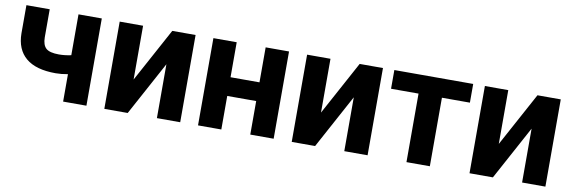

<svg xmlns="http://www.w3.org/2000/svg" viewBox="-44 -837 3420 1145"><g transform="rotate(10 1666.5 -264.0)"><path d="M499.5 0H358.4V-166Q318.8 -158.7 284.7 -158.7Q165 -158.7 104.5 -209.5Q43.9 -260.3 43 -357.9V-528.3H184.1V-357.9Q184.6 -312 206.5 -292.2Q228.5 -272.5 284.7 -272.5Q319.8 -272.5 358.4 -280.8V-528.3H499.5Z M926.3 -528.3H1067.4V0H926.3V-326.2L749.5 0H607.9V-528.3H749.5V-202.6Z M1633.3 0H1491.7V-203.1H1316.4V0H1175.3V-528.3H1316.4V-316.4H1491.7V-528.3H1633.3Z M2061 -528.3H2202.1V0H2061V-326.2L1884.3 0H1742.7V-528.3H1884.3V-202.6Z M2748.5 -415H2579.1V0H2437.5V-415H2271V-528.3H2748.5Z M3137.7 -528.3H3278.8V0H3137.7V-326.2L2960.9 0H2819.3V-528.3H2960.9V-202.6Z"/></g></svg>

Font: MAUL Bold
Style: Bold
Weight: 700
Designer: MAUL
Version: Version 1.0; 2020; ttfautohint (v1.8.3)